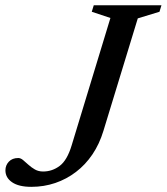

<svg xmlns="http://www.w3.org/2000/svg" viewBox="-64 -696 630 726"><path d="M327 -201Q312 -151.5 285.5 -112.2Q259 -73 223.2 -45.8Q187.5 -18.5 144.8 -4Q102 10.5 54.5 10.5Q7 10.5 -18.2 -6.8Q-43.5 -24 -43.5 -52Q-43.5 -71 -30.5 -84.8Q-17.5 -98.5 5 -98.5Q14 -98.5 23.2 -90.8Q32.5 -83 43.5 -73Q54.5 -63 68 -55.2Q81.5 -47.5 99 -47.5Q133.5 -47.5 161.8 -68.8Q190 -90 207 -146.5L353.5 -628L283 -651.5L290.5 -676H546.5L539 -651.5L457 -626.5Z"/></svg>

Font: Newsreader 16pt Medium
Style: Italic
Weight: 500
Italic angle: -17°
Designer: Hugues Gentile
Foundry: Production Type
Version: Version 1.003